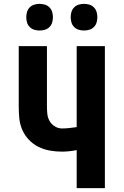

<svg xmlns="http://www.w3.org/2000/svg" viewBox="-20 -974 640 994"><path d="M377 0V-197Q358 -193 338.5 -191Q319 -189 300 -189Q269 -189 238 -194.5Q207 -200 179.5 -213.5Q152 -227 130 -250Q108 -273 95.5 -301.5Q83 -330 80 -361Q77 -392 77 -423V-735H223V-423Q223 -404 225 -384.5Q227 -365 236.5 -348Q246 -331 263.5 -320Q281 -309 300 -309Q319 -309 338.5 -311Q358 -313 377 -316V-735H523V0ZM415 -816Q401 -816 387.5 -820Q374 -824 364 -834Q354 -844 350 -857.5Q346 -871 346 -885Q346 -899 350 -912.5Q354 -926 364 -936Q374 -946 387.5 -950Q401 -954 415 -954Q429 -954 442.5 -950Q456 -946 466 -936Q476 -926 480 -912.5Q484 -899 484 -885Q484 -871 480 -857.5Q476 -844 466 -834Q456 -824 442.5 -820Q429 -816 415 -816ZM185 -816Q171 -816 157.5 -820Q144 -824 134 -834Q124 -844 120 -857.5Q116 -871 116 -885Q116 -899 120 -912.5Q124 -926 134 -936Q144 -946 157.5 -950Q171 -954 185 -954Q199 -954 212.5 -950Q226 -946 236 -936Q246 -926 250 -912.5Q254 -899 254 -885Q254 -871 250 -857.5Q246 -844 236 -834Q226 -824 212.5 -820Q199 -816 185 -816Z"/></svg>

Font: Iosevka Aile Heavy
Style: Regular
Weight: 900
Designer: Belleve Invis
Foundry: Belleve Invis
Version: Version 31.1.0; ttfautohint (v1.8.4)